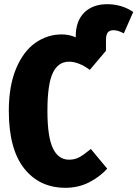

<svg xmlns="http://www.w3.org/2000/svg" viewBox="-20 -877 655 915"><path d="M615 -820 570 -718Q543 -733 521 -733Q502 -733 493.5 -722Q485 -711 485 -685V-635L408 -544Q355 -583 309 -583Q257 -583 231.5 -529Q206 -475 206 -349Q206 -225 232 -170.5Q258 -116 309 -116Q337 -116 358.5 -128Q380 -140 413 -167L491 -73Q454 -33 403.5 -7.5Q353 18 292 18Q168 18 95 -74.5Q22 -167 22 -349Q22 -466 56 -548.5Q90 -631 147.5 -672Q205 -713 274 -713Q310 -713 341 -699V-704Q341 -777 381.5 -817Q422 -857 491 -857Q560 -857 615 -820Z"/></svg>

Font: Fira Sans Extra Condensed ExtraBold
Style: Regular
Weight: 800
Width: 1
Designer: Carrois Corporate & Edenspiekermann AG
Foundry: Carrois Corporate GbR & Edenspiekermann AG
Version: Version 4.203